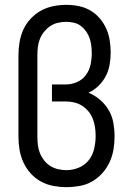

<svg xmlns="http://www.w3.org/2000/svg" viewBox="-20 -763 540 791"><path d="M254 8Q227 8 200 3Q173 -2 149 -15Q125 -28 106.5 -48.5Q88 -69 76.5 -94Q65 -119 60.5 -146Q56 -173 56 -200V-535Q56 -562 60.5 -589Q65 -616 76 -640.5Q87 -665 106 -685.5Q125 -706 148.5 -719Q172 -732 199 -737.5Q226 -743 253 -743Q279 -743 304 -738Q329 -733 351 -720.5Q373 -708 390 -688.5Q407 -669 417.5 -645.5Q428 -622 432 -596.5Q436 -571 436 -546Q436 -521 431.5 -496Q427 -471 415.5 -449Q404 -427 386 -409.5Q368 -392 345 -381Q371 -370 392.5 -351.5Q414 -333 428 -309Q442 -285 447 -257Q452 -229 452 -201Q452 -174 447.5 -147Q443 -120 431.5 -95Q420 -70 401.5 -49.5Q383 -29 359.5 -15.5Q336 -2 308.5 3Q281 8 254 8ZM254 -62Q280 -62 305 -72.5Q330 -83 346 -103.5Q362 -124 368 -150.5Q374 -177 374 -203Q374 -221 371.5 -238.5Q369 -256 362.5 -273Q356 -290 344.5 -304Q333 -318 318 -327.5Q303 -337 285.5 -341Q268 -345 250 -345H194V-415H250Q274 -415 296.5 -424.5Q319 -434 333.5 -453.5Q348 -473 353 -496.5Q358 -520 358 -544Q358 -560 356 -575.5Q354 -591 349 -606Q344 -621 334.5 -634Q325 -647 312.5 -656.5Q300 -666 284 -669.5Q268 -673 253 -673Q235 -673 218 -669Q201 -665 187 -655.5Q173 -646 162 -632.5Q151 -619 144.5 -603Q138 -587 136 -569.5Q134 -552 134 -535V-200Q134 -183 136 -165.5Q138 -148 144.5 -132Q151 -116 162 -102Q173 -88 187.5 -79Q202 -70 219.5 -66Q237 -62 254 -62Z"/></svg>

Font: Iosevka NFM
Style: Regular
Weight: 400
Monospace: yes
Designer: Belleve Invis
Foundry: Belleve Invis
Version: Version 29.0.4; ttfautohint (v1.8.4);Nerd Fonts 3.3.0